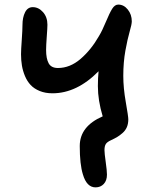

<svg xmlns="http://www.w3.org/2000/svg" viewBox="-20 -602 671 838"><path d="M397 215.8Q358.4 215.8 341.8 159.2Q328.1 115.7 328.1 35.2Q328.1 -50.8 428.2 -94.2Q407.2 -164.1 407.2 -226.1Q407.2 -260.7 410.2 -291Q315.4 -194.8 209 -194.8Q177.7 -194.8 153.3 -204.8Q128.9 -214.8 113.8 -231Q98.6 -247.1 89.1 -269.8Q79.6 -292.5 75.7 -315.7Q71.8 -338.9 71.8 -365.2Q71.8 -383.8 75 -428Q78.1 -472.2 78.1 -493.2Q78.1 -525.9 89.4 -548.3Q100.6 -570.8 123 -570.8Q148.4 -570.8 167.7 -549.1Q187 -527.3 187 -494.1Q187 -481.4 184.1 -442.1Q181.2 -402.8 181.2 -383.8Q181.2 -346.2 192.4 -325.7Q203.6 -305.2 232.9 -305.2Q285.6 -305.2 331.8 -345Q377.9 -384.8 412.1 -444.8Q426.3 -468.3 442.1 -506.6Q458 -544.9 469.5 -563.5Q481 -582 496.1 -582Q520.5 -582 537.8 -560.3Q555.2 -538.6 555.2 -508.8Q555.2 -496.1 545.9 -464.1Q536.6 -432.1 527.3 -381.1Q518.1 -330.1 518.1 -271Q518.1 -217.8 529.1 -155.8Q540 -93.8 540 -81.1Q540 -62 533.7 -47.1Q527.3 -32.2 514.6 -21.2Q502 -10.3 491.7 -4.2Q481.4 2 464.8 9.8Q447.3 17.6 441.7 26.9Q436 36.1 436 53.2Q436 66.9 441.4 105Q446.8 143.1 446.8 160.2Q446.8 186 432.9 200.9Q418.9 215.8 397 215.8Z"/></svg>

Font: Shantell Sans Irregular Bouncy
Style: Regular
Weight: 500
Designer: Stephen Nixon, Anya Danilova, Shantell Martin
Foundry: Arrow Type
Version: Version 1.006;[9816181b4]